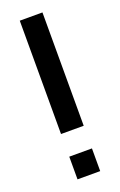

<svg xmlns="http://www.w3.org/2000/svg" viewBox="-109 -633 364 583"><g transform="rotate(-20 73.0 -341.5)"><path d="M36.6 -598.1H109.9V-231.9H36.6ZM36.6 -85.4V-158.7H109.9V-85.4Z"/></g></svg>

Font: BabelStone Khitan Seals
Style: Regular
Weight: 400
Designer: Andrew West
Foundry: BabelStone
Version: Version 1.004